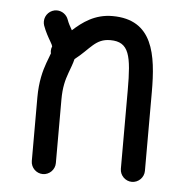

<svg xmlns="http://www.w3.org/2000/svg" viewBox="-42 -537 573 582"><g transform="rotate(5 244.0 -246.0)"><path d="M73.7 -445.8C80.1 -427.7 89.8 -410.6 96.7 -398.9C101.1 -391.6 102.5 -388.2 103.5 -384.8C101.6 -380.4 100.6 -375.5 100.6 -370.6C100.6 -368.2 101.1 -365.7 101.6 -363.3C99.1 -355.5 95.2 -346.7 90.3 -333C81.5 -308.6 72.3 -274.9 72.3 -226.6V-33.2C72.3 -13.2 88.9 3.4 108.9 3.4C128.9 3.4 145.5 -13.2 145.5 -33.2V-226.6C145.5 -264.2 151.9 -287.1 159.7 -308.6C165 -323.7 170.9 -337.4 174.3 -352.1C220.2 -387.7 231.9 -418.9 277.8 -418.9C335.4 -418.9 343.3 -377 343.3 -272.5V-33.2C343.3 -13.2 359.9 3.4 379.9 3.4C399.9 3.4 416.5 -13.2 416.5 -33.2V-272.5C416.5 -386.7 401.9 -492.2 277.8 -492.2C224.1 -492.2 187.5 -464.8 158.7 -438.5C152.8 -448.7 147 -459 143.1 -470.2C138.2 -483.9 124.5 -494.6 108.4 -494.6C88.4 -494.6 71.8 -478 71.8 -458C71.8 -453.6 72.3 -450.2 73.7 -445.8Z"/></g></svg>

Font: Velvelyne
Style: Regular
Weight: 400
Designer: Manon Van der Borght et Mariel Nils
Foundry: Velvetyne
Version: Version 1.070;Glyphs 3.3.1 (3343)